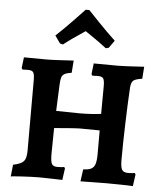

<svg xmlns="http://www.w3.org/2000/svg" viewBox="-61 -982 869 1044"><g transform="rotate(5 373.5 -460.5)"><path d="M629 -133Q629 -94 637.5 -80Q646 -66 670 -66Q683 -66 693.5 -67Q704 -68 707 -69L712 -61L703 3Q689 2 647.5 1Q606 0 557 0Q518 0 475.5 1Q433 2 417 2L426 -64Q455 -65 470 -73Q485 -81 491 -100Q497 -119 497 -156V-283L390 -284Q373 -284 320 -280Q267 -276 249 -274L247 -133Q247 -92 254.5 -78.5Q262 -65 285 -65Q299 -65 309 -66Q319 -67 322 -68L327 -61L318 3Q304 3 267.5 1.5Q231 0 196 0Q152 0 95 3.5Q38 7 37 9L44 -56Q88 -65 102 -81.5Q116 -98 116 -140V-525Q116 -556 109 -566.5Q102 -577 80 -577L50 -576L45 -584L52 -643L172 -642Q203 -642 254.5 -645Q306 -648 323 -649L318 -582Q292 -578 280 -571.5Q268 -565 263.5 -552Q259 -539 258 -511L252 -368L380 -366Q441 -366 497 -373L498 -525Q498 -556 491 -566.5Q484 -577 462 -577L431 -576L426 -584L433 -643L561 -642Q590 -642 641 -645Q692 -648 708 -649L703 -583Q666 -578 654.5 -567.5Q643 -557 641 -528Q636 -444 632.5 -329Q629 -214 629 -133ZM364 -930H384Q398 -915 444.5 -866.5Q491 -818 536 -776L507 -735L491 -731Q450 -763 395 -800L374 -814Q296 -762 257 -731L241 -735L212 -776Q257 -818 303.5 -866.5Q350 -915 364 -930Z"/></g></svg>

Font: Sahitya
Style: Bold
Weight: 700
Designer: Juan Pablo del Peral
Foundry: Juan Pablo del Peral (http://www.huertatipografica.com)
Version: Version 1.001;PS 001.000;hotconv 1.0.70;makeotf.lib2.5.58329